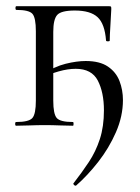

<svg xmlns="http://www.w3.org/2000/svg" viewBox="-20 -406 452 620"><path d="M32 0Q29 0 29 -6Q29 -12 32 -12Q73.4 -12 84.6 -25Q95.8 -38 95.8 -81V-305Q95.8 -349 84.6 -361.5Q73.4 -374 33 -374Q30 -374 30 -380Q30 -386 33 -386H331.2Q337.4 -386 338.4 -384.5Q339.4 -383 339.4 -377Q338.4 -351.8 336.4 -321.9Q334.4 -292 334.4 -275.2Q334.4 -272.4 328.5 -272.4Q322.6 -272.4 322.4 -275.2Q318.4 -329 295.2 -350.5Q272 -372 221.6 -372Q177.6 -372 164.8 -357.8Q152 -343.6 152 -303V-81Q152 -38 163.2 -25Q174.4 -12 215.6 -12Q217.6 -12 217.6 -6Q217.6 0 215.6 0Q196.2 0 172.7 -1Q149.2 -2 125.4 -2Q99.8 -2 75.7 -1Q51.6 0 32 0ZM226 193Q222.8 195 219 191.1Q215.2 187.2 218 185Q244.6 150.8 266.9 117.2Q289.2 83.6 302.4 43.2Q315.6 2.8 315.6 -49.8Q315.6 -107.6 295.9 -145.7Q276.2 -183.8 224.4 -183.8Q199 -183.8 169.3 -175.4Q139.6 -167 121.6 -156L116.8 -165.6Q156 -191.2 192 -200.1Q228 -209 256.8 -209Q302 -209 328.4 -191.1Q354.8 -173.2 365.9 -144.3Q377 -115.4 377 -83Q377 -30.6 354.4 21Q331.8 72.6 297.1 116.9Q262.4 161.2 226 193Z"/></svg>

Font: Cormorant Light
Style: Regular
Weight: 300
Designer: Christian Thalmann (Catharsis Fonts)
Foundry: Catharsis Fonts
Version: Version 4.000